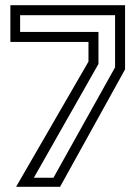

<svg xmlns="http://www.w3.org/2000/svg" viewBox="-20 -720 532 740"><path d="M42 0 321 -482.5V-558.5H20V-700H462V-452.5L211.5 0ZM110.5 -35H186L423.5 -460.5V-661.5H57.5V-597H359.5V-473.5Z"/></svg>

Font: Tourney
Style: Regular
Weight: 400
Designer: Tyler Finck
Foundry: Etcetera Type Co
Version: Version 1.015